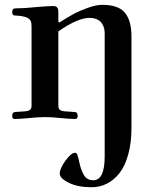

<svg xmlns="http://www.w3.org/2000/svg" viewBox="-20 -493 657 805"><path d="M31.2 -7.8Q31.2 -23.4 44.9 -23.4L86.9 -26.4Q98.6 -27.3 105.5 -32.2Q112.3 -37.1 112.3 -49.8V-382.8Q112.3 -398.4 108.4 -405.8Q104.5 -413.1 95.7 -418Q80.1 -425.8 47.9 -427.7Q41 -427.7 38.1 -428.7Q35.2 -429.7 33.2 -432.6Q31.2 -435.5 31.2 -441.4Q31.2 -451.2 34.7 -454.6Q38.1 -458 46.9 -458Q82 -458 127 -462.9Q185.5 -467.8 203.1 -467.8Q212.9 -467.8 217.8 -463.4Q222.7 -459 223.6 -454.1Q224.6 -449.2 224.6 -439.5V-401.4L228.5 -398.4Q265.6 -421.9 289.1 -434.6Q312.5 -447.3 347.7 -460Q382.8 -472.7 409.2 -472.7Q476.6 -472.7 503.9 -439.5Q531.2 -406.2 531.2 -339.8V43Q531.2 105.5 517.6 154.8Q503.9 204.1 480.5 233.4Q457 262.7 427.7 277.3Q398.4 292 363.3 292Q306.6 292 268.6 273.4Q230.5 254.9 230.5 234.4Q230.5 213.9 254.4 180.7Q278.3 147.5 294.9 147.5Q300.8 147.5 304.2 155.8Q307.6 164.1 312.5 187.5Q316.4 205.1 320.3 215.8Q324.2 226.6 330.6 238.8Q336.9 251 347.2 256.8Q357.4 262.7 371.1 262.7Q418.9 262.7 418.9 163.1V-352.5Q418.9 -363.3 416.5 -374Q414.1 -384.8 407.2 -395Q400.4 -405.3 387.2 -411.6Q374 -418 355.5 -418Q305.7 -418 224.6 -361.3V-49.8Q224.6 -37.1 231.4 -32.2Q238.3 -27.3 250 -26.4L292 -23.4Q305.7 -23.4 305.7 -7.8Q305.7 5.9 294.9 5.9Q275.4 5.9 235.4 2Q199.2 -2 168.9 -2Q138.7 -2 101.6 2Q61.5 5.9 41 5.9Q31.2 5.9 31.2 -7.8Z"/></svg>

Font: Monomakh Unicode TT
Style: Medium
Weight: 500
Designer: Alexey Kryukov, Aleksandr Andreev
Version: Version 1.1